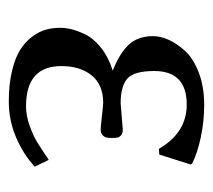

<svg xmlns="http://www.w3.org/2000/svg" viewBox="-44 -435 489 441"><g transform="rotate(90 200.5 -214.5)"><path d="M220.2 -398.9Q143.1 -398.9 143.1 -324.2Q143.1 -276.9 161.1 -262Q179.2 -247.1 216.8 -247.1L246.1 -249.5Q275.4 -252 277.8 -252Q286.6 -252 291 -247.8Q295.4 -243.7 296.1 -239.5Q296.9 -235.4 296.9 -227.1Q296.9 -219.2 295.9 -214.6Q294.9 -210 290.3 -205.6Q285.6 -201.2 276.9 -201.2Q272.9 -201.2 246.6 -204.1Q220.2 -207 215.8 -207Q174.8 -207 153.3 -180.7Q131.8 -154.3 131.8 -110.8Q131.8 -29.8 224.1 -29.8Q246.1 -29.8 269.5 -38.3Q293 -46.9 307.1 -55.7Q321.3 -64.5 347.2 -82L362.8 -49.8Q335 -23.9 295.9 -7.1Q256.8 9.8 212.9 9.8Q173.3 9.8 142.8 2.4Q112.3 -4.9 94 -16.6Q75.7 -28.3 64 -44.2Q52.2 -60.1 48.1 -75.4Q43.9 -90.8 43.9 -107.9Q43.9 -120.1 46.9 -133.1Q49.8 -146 58.6 -165Q67.4 -184.1 88.9 -201.4Q110.4 -218.8 142.1 -229Q102.5 -244.6 82.8 -265.6Q63 -286.6 63 -321.8Q63 -338.4 71.3 -357.2Q79.6 -376 96.9 -395Q114.3 -414.1 146.7 -426.5Q179.2 -439 221.2 -439Q258.3 -439 295.4 -431.2Q332.5 -423.3 356 -411.1L357.9 -408.2L335 -335.9L321.8 -335Q284.7 -398.9 220.2 -398.9Z"/></g></svg>

Font: Linux Biolinum G
Style: Regular
Weight: 400
Designer: Philipp H. Poll
Foundry: Philipp H. Poll
Version: Version 1.1.0 ; ttfautohint (v1.6)